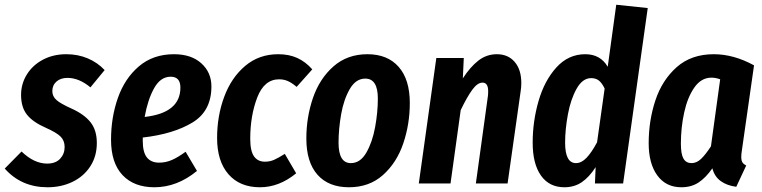

<svg xmlns="http://www.w3.org/2000/svg" viewBox="-45 -775 3219 811"><path d="M397 -479 337 -406Q289 -446 240 -446Q211 -446 193.5 -430.5Q176 -415 176 -390Q176 -368 193.5 -352.5Q211 -337 258 -316Q311 -292 337.5 -258.5Q364 -225 364 -171Q364 -115 336.5 -72.5Q309 -30 261.5 -7Q214 16 156 16Q45 16 -25 -63L46 -135Q99 -84 154 -84Q190 -84 209 -104.5Q228 -125 228 -154Q228 -181 211 -198Q194 -215 149 -235Q94 -259 69 -290.5Q44 -322 44 -374Q44 -421 68.5 -460.5Q93 -500 136.5 -523Q180 -546 235 -546Q284 -546 325.5 -528.5Q367 -511 397 -479Z M848 -410Q848 -306 768 -257.5Q688 -209 558 -194V-180Q558 -132 575.5 -110Q593 -88 627 -88Q655 -88 680.5 -99Q706 -110 739 -134L787 -53Q703 16 607 16Q521 16 472.5 -35.5Q424 -87 424 -185Q424 -279 453 -361.5Q482 -444 542 -495Q602 -546 690 -546Q763 -546 805.5 -507.5Q848 -469 848 -410ZM717 -405Q717 -451 676 -451Q633 -451 606 -402.5Q579 -354 566 -281Q717 -298 717 -405Z M1274 -482 1208 -408Q1188 -425 1171 -432.5Q1154 -440 1134 -440Q1071 -440 1041.5 -363Q1012 -286 1012 -189Q1012 -137 1028 -114.5Q1044 -92 1074 -92Q1095 -92 1113 -100Q1131 -108 1158 -125L1206 -43Q1134 16 1053 16Q968 16 920 -39Q872 -94 872 -192Q872 -285 902 -366Q932 -447 990.5 -496.5Q1049 -546 1130 -546Q1176 -546 1211 -530Q1246 -514 1274 -482Z M1249 -190Q1249 -280 1277 -361.5Q1305 -443 1363.5 -494.5Q1422 -546 1507 -546Q1592 -546 1639 -492.5Q1686 -439 1686 -340Q1686 -251 1658.5 -169.5Q1631 -88 1573 -36Q1515 16 1429 16Q1343 16 1296 -37Q1249 -90 1249 -190ZM1551 -359Q1551 -443 1498 -443Q1458 -443 1432.5 -399Q1407 -355 1396 -292.5Q1385 -230 1385 -172Q1385 -86 1437 -86Q1477 -86 1502.5 -130.5Q1528 -175 1539.5 -238Q1551 -301 1551 -359Z M2157 -424Q2157 -406 2154 -388L2099 0H1965L2016 -370Q2017 -377 2017 -390Q2017 -426 1993 -426Q1972 -426 1950 -396Q1928 -366 1901 -310L1858 0H1724L1798 -530H1914L1910 -444Q1941 -492 1975.5 -519Q2010 -546 2054 -546Q2101 -546 2129 -513.5Q2157 -481 2157 -424Z M2691 -741 2587 0H2468L2471 -69Q2444 -27 2412.5 -5.5Q2381 16 2339 16Q2275 16 2240 -33.5Q2205 -83 2205 -172Q2205 -263 2230 -349Q2255 -435 2305.5 -490.5Q2356 -546 2427 -546Q2491 -546 2522 -493L2558 -755ZM2342 -172Q2342 -86 2388 -86Q2411 -86 2432.5 -108.5Q2454 -131 2477 -174L2509 -401Q2498 -424 2485 -434.5Q2472 -445 2452 -445Q2416 -445 2391 -401Q2366 -357 2354 -293Q2342 -229 2342 -172Z M3140 -499 3089 -142Q3086 -124 3086 -111Q3086 -98 3090.5 -90Q3095 -82 3107 -76L3065 14Q3026 9 2999.5 -10Q2973 -29 2964 -64Q2936 -24 2905.5 -4Q2875 16 2833 16Q2768 16 2731.5 -34Q2695 -84 2695 -170Q2695 -266 2723.5 -351.5Q2752 -437 2813.5 -491.5Q2875 -546 2970 -546Q3054 -546 3140 -499ZM2831 -168Q2831 -124 2842 -105Q2853 -86 2876 -86Q2898 -86 2917 -104.5Q2936 -123 2958 -157L2997 -440Q2978 -447 2960 -447Q2917 -447 2888 -405.5Q2859 -364 2845 -300Q2831 -236 2831 -168Z"/></svg>

Font: Fira Sans Extra Condensed SemiBold
Style: Italic
Weight: 600
Width: 3
Italic angle: -8°
Designer: Carrois Corporate & Edenspiekermann AG
Foundry: Carrois Corporate GbR & Edenspiekermann AG
Version: Version 4.203